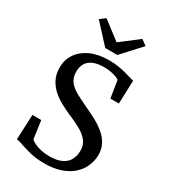

<svg xmlns="http://www.w3.org/2000/svg" viewBox="-233 -1082 1060 1202"><g transform="rotate(30 297.0 -481.0)"><path d="M288 11Q231.5 11 187.2 0.2Q143 -10.5 112.2 -21.8Q81.5 -33 65 -34.5L73 -215H137L155 -85Q165 -75 185.2 -65.5Q205.5 -56 233 -49.8Q260.5 -43.5 291.5 -43.5Q346 -43.5 380 -59.2Q414 -75 429.8 -104Q445.5 -133 445.5 -172Q445.5 -213 422.5 -241.2Q399.5 -269.5 360 -291.2Q320.5 -313 269.5 -334Q239 -347.5 204.8 -365.8Q170.5 -384 140.2 -410.2Q110 -436.5 91 -472.8Q72 -509 72 -558.5Q72 -614 101.5 -657.5Q131 -701 186 -726.2Q241 -751.5 318.5 -751.5Q355 -751.5 385.5 -746.8Q416 -742 440.5 -735.2Q465 -728.5 483 -723Q501 -717.5 512 -715.5L506 -547.5H444.5L425 -671Q419 -677 403 -683.2Q387 -689.5 364.2 -694Q341.5 -698.5 314.5 -698.5Q267 -698.5 236 -685.5Q205 -672.5 190 -647.5Q175 -622.5 175 -586.5Q175 -543 197.5 -515.2Q220 -487.5 259.8 -466.5Q299.5 -445.5 350.5 -421.5Q385.5 -405.5 421.5 -386Q457.5 -366.5 488.2 -341.2Q519 -316 537.8 -282.2Q556.5 -248.5 556.5 -203.5Q556.5 -165 541 -126.8Q525.5 -88.5 493 -57.5Q460.5 -26.5 409.5 -7.8Q358.5 11 288 11ZM258.5 -805.5 133 -942 172 -971.5 302 -872 431.5 -971.5 471 -942 345.5 -805.5Z"/></g></svg>

Font: Merriweather Light 18pt
Style: Regular
Weight: 400
Version: Version 2.100